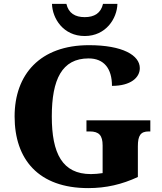

<svg xmlns="http://www.w3.org/2000/svg" viewBox="-20 -956 832 986"><path d="M415 -771C524 -771 581 -861 583 -936H509C498 -888 464 -868 415 -868C366 -868 332 -888 321 -936H247C249 -861 305 -771 415 -771ZM433 10C525 10 606 -9 688 -47V-205C688 -260 702 -281 744 -281H752V-338H424V-281H441C489 -281 507 -260 507 -209V-67C487 -64 466 -62 447 -62C300 -62 246 -168 246 -358C246 -548 298 -656 435 -656C514 -656 555 -604 555 -515C652 -515 698 -558 698 -606C698 -672 610 -724 437 -724C186 -724 55 -574 55 -358C55 -137 178 10 433 10Z"/></svg>

Font: Noto Serif Gurmukhi ExtraBold
Style: Regular
Weight: 800
Designer: Vaibhav Singh and the Monotype Design Team
Foundry: Monotype Imaging Inc.
Version: Version 2.004